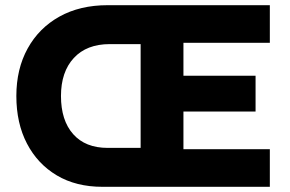

<svg xmlns="http://www.w3.org/2000/svg" viewBox="-20 -720 1119 740"><path d="M375 0Q273 0 199 -44Q125 -88 84 -166.5Q43 -245 43 -350Q43 -454 86.5 -533Q130 -612 209 -656Q288 -700 395 -700H1020V-555H687V-428H965V-290H687V-145H1020V0ZM215 -350Q215 -256 262 -203Q309 -150 395 -150H522V-550H403Q314 -550 264.5 -496.5Q215 -443 215 -350Z"/></svg>

Font: Lexend Deca
Style: Bold
Weight: 700
Designer: Bonnie Shaver-Troup, Thomas Jockin
Foundry: Lexend
Version: Version 1.008; ttfautohint (v1.8.4.7-5d5b)